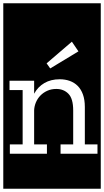

<svg xmlns="http://www.w3.org/2000/svg" viewBox="-32 -937 634 1170"><path d="M446 -624 406 -683 252 -551 274 -520ZM562 0V-57H485V-285Q485 -329 473.5 -361Q462 -393 441.5 -413.5Q421 -434 393 -444Q365 -454 332 -454Q278 -454 238.5 -431Q199 -408 176 -366V-445H26V-388H106V-57H28V0H254V-57H176V-265Q177 -290 187 -313.5Q197 -337 214.5 -355Q232 -373 256.5 -384Q281 -395 311 -395Q356 -395 385 -365.5Q414 -336 414 -264V-57H337V0ZM-12 -917H582V213H-12Z"/></svg>

Font: Zilla Slab Regular Highlight
Style: Regular
Weight: 410
Designer: Typotheque Type Foundry
Foundry: Typotheque type foundry
Version: Version 1.0; 2017